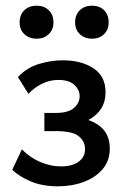

<svg xmlns="http://www.w3.org/2000/svg" viewBox="-20 -643 443 675"><path d="M184 12Q128 12 87.5 -5.5Q47 -23 23 -46L57 -118Q85 -89 121.5 -73.5Q158 -58 194 -58Q234 -58 256.5 -74.5Q279 -91 279 -119Q279 -146 257 -164Q235 -182 177 -182H136V-246H177Q220 -246 240 -263.5Q260 -281 260 -305Q260 -327 241.5 -344.5Q223 -362 185 -362Q154 -362 126.5 -348Q99 -334 80 -313L43 -372Q75 -406 118 -418.5Q161 -431 200 -431Q266 -431 308.5 -403Q351 -375 351 -319Q351 -280 330.5 -254Q310 -228 277 -215Q244 -202 206 -202V-234Q278 -234 322 -206Q366 -178 366 -121Q366 -78 341 -48.5Q316 -19 274.5 -3.5Q233 12 184 12ZM109 -507Q82 -507 65.5 -523Q49 -539 49 -564Q49 -591 65.5 -607Q82 -623 109 -623Q135 -623 151.5 -607Q168 -591 168 -564Q168 -539 151.5 -523Q135 -507 109 -507ZM304 -507Q277 -507 260.5 -523Q244 -539 244 -564Q244 -591 260.5 -607Q277 -623 304 -623Q330 -623 346 -607Q362 -591 362 -564Q362 -539 346 -523Q330 -507 304 -507Z"/></svg>

Font: Ysabeau Office SemiBold
Style: Regular
Weight: 600
Designer: Christian Thalmann (Catharsis Fonts)
Version: Version 2.001;gftools[0.9.30]; featfreeze: tnum,lnum,ss02